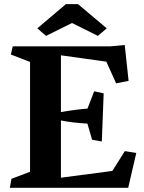

<svg xmlns="http://www.w3.org/2000/svg" viewBox="-20 -897 690 917"><path d="M516.6 -80.6 576.2 -175.3 630.9 -166.5 592.3 0H26.9L34.7 -43L123.5 -76.7V-601.1L31.7 -636.7L41 -675.8H508.3L575.7 -682.1L594.2 -510.7L534.7 -499L487.8 -602.5L271 -632.8V-361.8Q337.9 -373.5 397.9 -378.4L429.7 -460.9L475.1 -451.2L466.3 -221.2L419.9 -229.5L397.5 -306.6Q322.3 -311 271 -321.8V-48.3ZM158.2 -761.7 294.9 -877.4H352.5L489.7 -761.7L447.8 -725.6L323.7 -787.1L199.7 -725.6Z"/></svg>

Font: Vesper Libre
Style: Bold
Weight: 700
Designer: Robert Keller & Kimya Gandhi
Foundry: Mota Italic
Version: Version 1.058